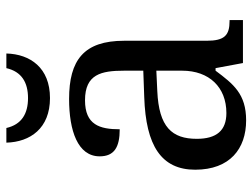

<svg xmlns="http://www.w3.org/2000/svg" viewBox="-115 -668 793 603"><g transform="rotate(-90 281.5 -366.5)"><path d="M275 -606C370 -606 413 -668 415 -743H369C358 -695 324 -675 275 -675C226 -675 192 -695 181 -743H135C137 -668 180 -606 275 -606ZM205 10C288 10 319 -30 361 -86H369L385 0H520V-42H517C472 -42 455 -58 455 -114V-373C455 -500 394 -546 272 -546C173 -546 92 -519 92 -450C92 -404 121 -387 177 -387C177 -450 191 -496 268 -496C350 -496 361 -445 361 -373V-313L278 -310C125 -305 50 -256 50 -150C50 -41 116 10 205 10ZM228 -52C173 -52 147 -83 147 -145C147 -223 184 -264 297 -269L361 -272V-191C361 -106 309 -52 228 -52Z"/></g></svg>

Font: Noto Serif
Style: Regular
Weight: 400
Designer: Monotype Design Team
Foundry: Monotype Imaging Inc.
Version: Version 2.015